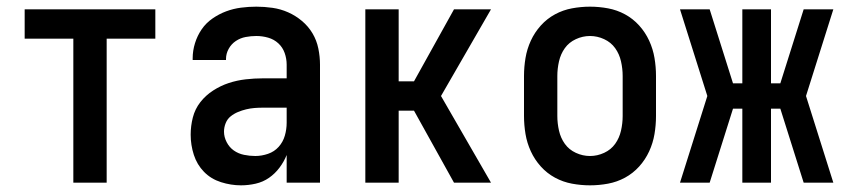

<svg xmlns="http://www.w3.org/2000/svg" viewBox="-20 -548 2540 576"><path d="M200 0V-432H54V-520H446V-432H300V0Z M703 8Q673 8 643 -1.5Q613 -11 592 -32.5Q571 -54 561.5 -83.5Q552 -113 552 -144Q552 -170 558.5 -195.5Q565 -221 581 -241.5Q597 -262 619.5 -276.5Q642 -291 666.5 -299Q691 -307 717 -310Q743 -313 769 -313H840V-354Q840 -372 834 -389Q828 -406 815 -418Q802 -430 784.5 -435Q767 -440 749 -440Q733 -440 717 -437Q701 -434 687.5 -425Q674 -416 666 -401.5Q658 -387 658 -371V-368H558V-373Q558 -396 565 -418.5Q572 -441 585 -460Q598 -479 617.5 -492.5Q637 -506 658.5 -514Q680 -522 703 -525Q726 -528 749 -528Q773 -528 797.5 -524.5Q822 -521 844.5 -511Q867 -501 886 -485Q905 -469 917.5 -448Q930 -427 935 -402.5Q940 -378 940 -354V0H840V-83Q832 -63 818.5 -45Q805 -27 787 -14.5Q769 -2 747 3Q725 8 703 8ZM746 -80Q765 -80 784 -86.5Q803 -93 816 -107.5Q829 -122 834.5 -141Q840 -160 840 -180V-225H769Q756 -225 743.5 -224Q731 -223 718.5 -220Q706 -217 694 -212Q682 -207 672 -199Q662 -191 657 -178.5Q652 -166 652 -153Q652 -137 660 -121.5Q668 -106 681.5 -96.5Q695 -87 712 -83.5Q729 -80 746 -80Z M1076 0V-520H1176V-304H1222L1342 -520H1453L1303 -260L1453 0H1342L1222 -216H1176V0Z M1750 8Q1723 8 1696 3Q1669 -2 1645 -15Q1621 -28 1602.5 -48.5Q1584 -69 1572.5 -94Q1561 -119 1556.5 -146Q1552 -173 1552 -200V-320Q1552 -347 1556.5 -374Q1561 -401 1572.5 -426Q1584 -451 1602.5 -471.5Q1621 -492 1645 -505Q1669 -518 1696 -523Q1723 -528 1750 -528Q1777 -528 1804 -523Q1831 -518 1855 -505Q1879 -492 1897.5 -471.5Q1916 -451 1927.5 -426Q1939 -401 1943.5 -374Q1948 -347 1948 -320V-200Q1948 -173 1943.5 -146Q1939 -119 1927.5 -94Q1916 -69 1897.5 -48.5Q1879 -28 1855 -15Q1831 -2 1804 3Q1777 8 1750 8ZM1750 -80Q1772 -80 1792.5 -89.5Q1813 -99 1825.5 -116.5Q1838 -134 1843 -156Q1848 -178 1848 -200V-320Q1848 -342 1843 -364Q1838 -386 1825.5 -403.5Q1813 -421 1792.5 -430.5Q1772 -440 1750 -440Q1728 -440 1707.5 -430.5Q1687 -421 1674.5 -403.5Q1662 -386 1657 -364Q1652 -342 1652 -320V-200Q1652 -178 1657 -156Q1662 -134 1674.5 -116.5Q1687 -99 1707.5 -89.5Q1728 -80 1750 -80Z M2020 0 2102 -260 2020 -520H2109L2179 -298H2207V-520H2293V-298H2321L2391 -520H2480L2398 -260L2480 0H2391L2321 -222H2293V0H2207V-222H2179L2109 0Z"/></svg>

Font: Iosevka Semibold
Style: Regular
Weight: 600
Monospace: yes
Designer: Belleve Invis
Foundry: Belleve Invis
Version: Version 33.2.3; ttfautohint (v1.8.4)